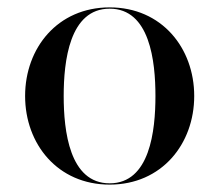

<svg xmlns="http://www.w3.org/2000/svg" viewBox="-20 -490 593 520"><path d="M48 -230C48 -100 136 10 277 10C418 10 506 -100 506 -230C506 -360 418 -470 277 -470C136 -470 48 -360 48 -230ZM152.5 -230C152.5 -324 168 -466.5 277 -466.5C386 -466.5 401 -324 401 -230C401 -136 386 6.5 277 6.5C168 6.5 152.5 -136 152.5 -230Z"/></svg>

Font: Bodoni* 48pt
Style: Regular
Weight: 400
Version: Version 2.3